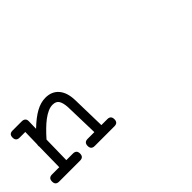

<svg xmlns="http://www.w3.org/2000/svg" viewBox="-7 -811 1218 1218"><g transform="rotate(-45 602.0 -202.0)"><path d="M72.3 -357.9Q41 -357.9 41 -389.6Q41 -421.4 72.3 -421.4H155.3Q170.9 -421.4 179.4 -413.3Q188 -405.3 187.5 -389.6L186 -323.7Q212.4 -349.1 236.1 -367.4Q259.8 -385.7 281.7 -397.7Q303.7 -409.7 324.7 -415.5Q345.7 -421.4 367.7 -421.4Q423.3 -421.4 455.6 -384.5Q487.8 -347.7 490.2 -279.3L495.6 -47.4H548.8Q580.6 -47.4 580.6 -15.1Q580.6 16.6 548.8 16.6H372.1Q340.3 16.6 340.3 -15.1Q340.3 -47.4 372.1 -47.4H432.6L426.3 -277.8Q423.8 -318.4 411.1 -338.1Q398.4 -357.9 367.7 -357.9Q347.2 -357.9 325 -347.9Q302.7 -337.9 279.8 -320.6Q256.8 -303.2 232.7 -279.5Q208.5 -255.9 184.6 -228.5L181.2 -47.4H240.2Q272.5 -47.4 272.5 -15.1Q272.5 16.6 240.2 16.6H52.7Q21 16.6 21 -15.1Q21 -47.4 52.7 -47.4H117.7L120.6 -230Q119.6 -232.4 119.6 -234.6Q119.6 -236.8 119.6 -239.3Q119.6 -244.1 121.1 -249.5L123.5 -357.9Z"/></g></svg>

Font: Erica Type
Style: Italic
Weight: 400
Monospace: yes
Designer: Peter Wiegel
Foundry: Peter Wiegel
Version: Version 1.000 2010 initial release